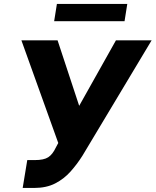

<svg xmlns="http://www.w3.org/2000/svg" viewBox="-20 -929 777 959"><path d="M93.3 9.8 116.2 -129.4H153.8Q199.2 -129.4 220.9 -143.6Q242.7 -157.7 258.8 -191.9L271 -214.8L86.9 -727.5H267.6L375.5 -400.4L559.1 -727.5H737.3L391.6 -150.9Q364.7 -108.4 332 -71.8Q299.3 -35.2 255.4 -12.7Q211.4 9.8 150.4 9.8ZM615.7 -909.2 602.1 -823.2H250.5L264.2 -909.2Z"/></svg>

Font: Inter Display Extra Bold
Style: Italic
Weight: 800
Italic angle: -9.39999°
Designer: Rasmus Andersson
Foundry: rsms
Version: Version 4.000;git-4fc901f